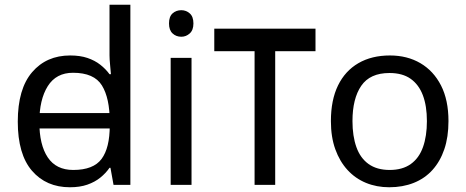

<svg xmlns="http://www.w3.org/2000/svg" viewBox="-20 -780 1966 810"><path d="M104 -238V-303H480V-238ZM275 10Q175 10 115 -59.5Q55 -129 55 -267Q55 -405 115.5 -475.5Q176 -546 276 -546Q318 -546 349 -535.5Q380 -525 403 -507Q426 -489 442 -467H448Q447 -480 444.5 -505.5Q442 -531 442 -546V-760H530V0H459L446 -72H442Q426 -49 403 -30.5Q380 -12 348.5 -1Q317 10 275 10ZM289 -63Q374 -63 408.5 -109.5Q443 -156 443 -250V-266Q443 -366 410 -419.5Q377 -473 288 -473Q217 -473 181.5 -416.5Q146 -360 146 -265Q146 -169 181.5 -116Q217 -63 289 -63Z M788 -536V0H700V-536ZM745 -737Q765 -737 780.5 -723.5Q796 -710 796 -681Q796 -653 780.5 -639Q765 -625 745 -625Q723 -625 708 -639Q693 -653 693 -681Q693 -710 708 -723.5Q723 -737 745 -737Z M1311 -659V-564H1141V0H1054V-564H884V-659Z M1872 -269Q1872 -202 1854.5 -150.5Q1837 -99 1804.5 -63Q1772 -27 1725.5 -8.5Q1679 10 1622 10Q1569 10 1524 -8.5Q1479 -27 1446 -63Q1413 -99 1394.5 -150.5Q1376 -202 1376 -269Q1376 -358 1406 -419.5Q1436 -481 1492 -513.5Q1548 -546 1625 -546Q1698 -546 1753.5 -513.5Q1809 -481 1840.5 -419.5Q1872 -358 1872 -269ZM1467 -269Q1467 -206 1483.5 -159.5Q1500 -113 1535 -88Q1570 -63 1624 -63Q1678 -63 1713 -88Q1748 -113 1764.5 -159.5Q1781 -206 1781 -269Q1781 -333 1764 -378Q1747 -423 1712.5 -447.5Q1678 -472 1623 -472Q1541 -472 1504 -418Q1467 -364 1467 -269Z"/></svg>

Font: uhindi05
Style: Book
Weight: 400
Designer: Jelle Bosma - Monotype Design Team
Foundry: Monotype Imaging Inc.
Version: Version 2.003